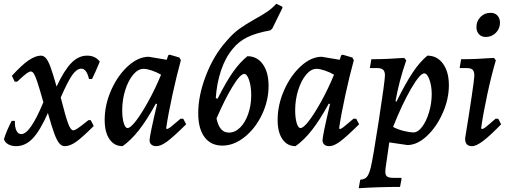

<svg xmlns="http://www.w3.org/2000/svg" viewBox="-20 -763 2697 1018"><path d="M509 -436Q487 -383 468 -344H452Q439 -399 411 -399Q387 -399 363 -365Q339 -331 302 -246Q328 -143 341.5 -107.5Q355 -72 368 -72Q376 -72 392 -82.5Q408 -93 449 -126H461L477 -95Q416 -34 383.5 -11Q351 12 323 12Q307 12 294 -3.5Q281 -19 267.5 -56Q254 -93 234 -164Q192 -69 153 -28.5Q114 12 65 12Q41 12 23.5 2Q6 -8 1 -25Q7 -46 19 -74Q31 -102 42 -122H59Q58 -89 67 -70.5Q76 -52 93 -52Q140 -52 210 -221Q189 -295 178 -328Q167 -361 159.5 -372.5Q152 -384 143 -384Q135 -384 120 -373Q105 -362 71 -330H58L43 -361Q95 -418 131.5 -443Q168 -468 197 -468Q212 -468 224 -454Q236 -440 248.5 -405.5Q261 -371 280 -304Q320 -390 358 -429Q396 -468 442 -468Q486 -468 509 -436Z M938 -134 952 -133 967 -104Q897 -35 864.5 -11.5Q832 12 809 12Q792 12 782.5 3.5Q773 -5 773 -19Q773 -43 813 -212L806 -213Q759 -127 717 -73.5Q675 -20 630 12Q586 12 560.5 -25Q535 -62 535 -127Q535 -207 569.5 -285Q604 -363 658.5 -412.5Q713 -462 769 -462L864 -446L872 -470L880 -473L931 -458L939 -444Q916 -360 894 -259Q872 -158 861 -83L864 -79Q871 -79 883.5 -88.5Q896 -98 938 -134ZM834 -367Q812 -380 785.5 -389Q759 -398 741 -398Q712 -398 686 -367Q660 -336 644 -285Q628 -234 628 -179Q628 -138 636 -111Q644 -84 656 -84Q672 -84 702 -123.5Q732 -163 768 -228.5Q804 -294 834 -367Z M1478 -722 1424 -612 1413 -602Q1336 -588 1290 -565Q1244 -542 1214 -504Q1175 -458 1152 -389.5Q1129 -321 1124 -242L1134 -240Q1179 -330 1216 -382Q1253 -434 1292 -465Q1343 -465 1373.5 -422.5Q1404 -380 1404 -308Q1404 -229 1369 -155.5Q1334 -82 1277 -36.5Q1220 9 1159 9Q1098 9 1064.5 -36Q1031 -81 1031 -163Q1031 -257 1072 -363Q1113 -469 1178 -542Q1214 -585 1249 -610Q1284 -635 1332 -662Q1370 -683 1395.5 -700Q1421 -717 1445 -743L1476 -728ZM1128 -135Q1136 -97 1152 -78.5Q1168 -60 1194 -60Q1226 -60 1253 -86.5Q1280 -113 1296 -159Q1312 -205 1312 -258Q1312 -304 1301 -337.5Q1290 -371 1275 -371Q1254 -371 1213.5 -305Q1173 -239 1128 -135Z M1855 -134 1869 -133 1884 -104Q1814 -35 1781.5 -11.5Q1749 12 1726 12Q1709 12 1699.5 3.5Q1690 -5 1690 -19Q1690 -43 1730 -212L1723 -213Q1676 -127 1634 -73.5Q1592 -20 1547 12Q1503 12 1477.5 -25Q1452 -62 1452 -127Q1452 -207 1486.5 -285Q1521 -363 1575.5 -412.5Q1630 -462 1686 -462L1781 -446L1789 -470L1797 -473L1848 -458L1856 -444Q1833 -360 1811 -259Q1789 -158 1778 -83L1781 -79Q1788 -79 1800.5 -88.5Q1813 -98 1855 -134ZM1751 -367Q1729 -380 1702.5 -389Q1676 -398 1658 -398Q1629 -398 1603 -367Q1577 -336 1561 -285Q1545 -234 1545 -179Q1545 -138 1553 -111Q1561 -84 1573 -84Q1589 -84 1619 -123.5Q1649 -163 1685 -228.5Q1721 -294 1751 -367Z M1946 124Q1957 80 1989 -127.5Q2021 -335 2021 -364Q2021 -384 2011.5 -393Q2002 -402 1980 -402H1941L1949 -449Q2029 -449 2123 -456L2134 -443Q2096 -334 2077 -227L2082 -224Q2131 -323 2168.5 -379Q2206 -435 2246 -468Q2298 -468 2329 -425Q2360 -382 2360 -311Q2360 -237 2327 -163Q2294 -89 2243 -41.5Q2192 6 2140 6L2044 -8L2024 131Q2023 137 2023 148Q2023 166 2032.5 173Q2042 180 2066 180H2108L2109 186L2101 228Q1989 228 1882 235L1890 190Q1914 188 1925.5 174.5Q1937 161 1946 124ZM2064 -90Q2088 -77 2119.5 -69Q2151 -61 2173 -61Q2196 -61 2218.5 -91Q2241 -121 2255 -168.5Q2269 -216 2269 -264Q2269 -307 2257 -340.5Q2245 -374 2229 -374Q2207 -374 2160 -293.5Q2113 -213 2064 -90Z M2608 -134 2622 -133 2637 -104Q2579 -44 2542 -16Q2505 12 2483 12Q2464 12 2455 2Q2446 -8 2446 -29Q2467 -157 2481 -252Q2495 -347 2495 -362Q2495 -384 2486 -393Q2477 -402 2455 -402H2417L2425 -449Q2504 -449 2599 -456L2609 -443Q2586 -366 2564 -264Q2542 -162 2531 -83L2535 -79Q2542 -79 2554.5 -88.5Q2567 -98 2608 -134ZM2506 -619Q2506 -651 2527.5 -673Q2549 -695 2581 -695Q2605 -695 2618 -680Q2631 -665 2631 -643Q2631 -611 2609 -589Q2587 -567 2556 -567Q2532 -567 2519 -582Q2506 -597 2506 -619Z"/></svg>

Font: Alegreya Medium
Style: Italic
Weight: 500
Italic angle: -7°
Designer: Juan Pablo del Peral
Foundry: Huerta Tipografica
Version: Version 2.008; ttfautohint (v1.8)